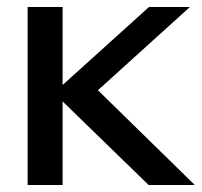

<svg xmlns="http://www.w3.org/2000/svg" viewBox="-20 -529 577 549"><path d="M59 0V-509H159V-286L406 -509H523L260 -271L537 0H405L159 -239V0Z"/></svg>

Font: Red Hat Display Medium
Style: Regular
Weight: 500
Designer: Pentagram, MCKL
Foundry: Pentagram, MCKL
Version: Version 1.023